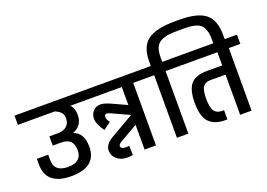

<svg xmlns="http://www.w3.org/2000/svg" viewBox="-138 -1286 2283 1644"><g transform="rotate(-20 1003.5 -464.5)"><path d="M586 -654V-570H468Q501 -537 501 -475Q501 -377 410 -343Q501 -311 501 -186Q501 0 272 0Q43 0 43 -191V-241H147V-191Q147 -84 272 -84Q397 -84 397 -191Q397 -247 369.5 -274Q342 -301 281 -301H210V-385H282Q340 -385 368.5 -411.5Q397 -438 397 -480Q397 -514 381.5 -533Q366 -552 327 -570H-10V-654Z M566 -654H1146V-570H1041V0H937V-226L777 -133Q748 -116 748 -102Q748 -73 794 -73Q809 -73 824 -76L827 9Q799 14 775 14Q719 14 682 -17Q645 -48 645 -97Q645 -155 726 -200L930 -318L775 -389Q750 -401 738 -401Q716 -401 716 -376Q716 -353 739 -325L671 -275Q620 -347 620 -397Q620 -435 645.5 -464Q671 -493 712 -493Q743 -493 797 -470L937 -406V-570H566Z M1597 -943Q1760 -943 1832 -886.5Q1904 -830 1905 -695V-608H1801V-695Q1801 -739 1791 -769.5Q1781 -800 1765.5 -817.5Q1750 -835 1722 -844.5Q1694 -854 1666.5 -856.5Q1639 -859 1597 -859H1559Q1500 -859 1464.5 -854Q1429 -849 1397 -833Q1365 -817 1350.5 -783Q1336 -749 1336 -695V-654H1441V-570H1336V0H1232V-570H1125V-654H1232V-695Q1232 -831 1308 -887Q1384 -943 1559 -943Z M1420 -654H2017V-570H1912V0H1808V-366H1670Q1623 -366 1602.5 -337.5Q1582 -309 1581 -227Q1582 -144 1604.5 -114Q1627 -84 1675 -84H1692V0H1675Q1574 0 1525.5 -52.5Q1477 -105 1477 -227Q1477 -349 1522.5 -399.5Q1568 -450 1670 -450H1808V-570H1420Z"/></g></svg>

Font: Biryani DemiBold
Style: Regular
Weight: 600
Designer: Dan Reynolds and Mathieu Réguer
Foundry: Dan Reynolds and Mathieu Réguer
Version: Version 1.003;PS 001.003;hotconv 1.0.70;makeotf.lib2.5.58329